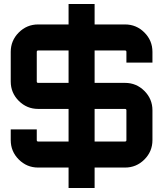

<svg xmlns="http://www.w3.org/2000/svg" viewBox="-20 -843 828 966"><path d="M747 -582V-528H616V-582Q616 -589 609 -589H456V-426H609Q666 -426 706.5 -385.5Q747 -345 747 -288V-138Q747 -81 706.5 -40.5Q666 0 609 0H456V103H325V0H172Q115 0 74.5 -40.5Q34 -81 34 -138V-192H165V-138Q165 -131 172 -131H325V-295H172Q115 -295 74.5 -335.5Q34 -376 34 -433V-582Q34 -639 74.5 -679.5Q115 -720 172 -720H325V-823H456V-720H609Q666 -720 706.5 -679.5Q747 -639 747 -582ZM609 -295H456V-131H609Q616 -131 616 -138V-288Q616 -295 609 -295ZM325 -426V-589H172Q165 -589 165 -582V-433Q165 -426 172 -426Z"/></svg>

Font: Orbitron
Style: Bold
Weight: 700
Designer: Matt McInerney
Foundry: Matt McInerney
Version: Version 001.001